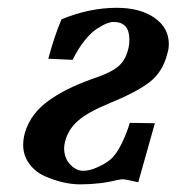

<svg xmlns="http://www.w3.org/2000/svg" viewBox="-20 -465 457 497"><path d="M380.9 -146 337.9 6.8Q304.7 -1 296.9 -1Q294.9 -1 290.8 -0.2Q286.6 0.5 283.2 1Q239.3 12.2 187 12.2Q166 12.2 142.6 6.8Q119.1 1.5 95.2 -9.3Q71.3 -20 55.7 -41.3Q40 -62.5 40 -89.8Q40 -104 43.9 -119.1Q51.3 -146.5 68.8 -169.2Q86.4 -191.9 113.3 -209.7Q140.1 -227.5 169.2 -240.7Q198.2 -253.9 236.8 -267.1Q272.9 -280.3 289.8 -296.4Q306.6 -312.5 313 -342.8Q314.9 -349.6 314.9 -362.8Q314.9 -408.2 273.9 -408.2Q266.6 -408.2 255.9 -404.1Q245.1 -399.9 230.2 -390.1Q215.3 -380.4 198.7 -359.6Q182.1 -338.9 168 -310.1L105 -313Q121.1 -372.6 139.2 -415Q211.4 -444.8 282.2 -444.8Q342.8 -444.8 379.9 -418.9Q417 -393.1 417 -351.1Q417 -337.9 413.1 -326.2Q401.4 -278.8 367.2 -252.4Q333 -226.1 261.2 -196.8Q207.5 -174.8 181.4 -151.9Q155.3 -128.9 147.9 -96.2Q146 -86.4 146 -82Q146 -55.7 161.6 -39.3Q177.2 -22.9 194.8 -22.9Q212.9 -22.9 232.4 -32.2Q252 -41 264.2 -50.8Q280.8 -64 294.9 -93.3Q309.1 -122.6 315.9 -147Z"/></svg>

Font: Linux Libertine G
Style: Bold Italic
Weight: 700
Italic angle: -11.5°
Designer: Philipp H. Poll
Foundry: Philipp H. Poll
Version: Version 4.1.0